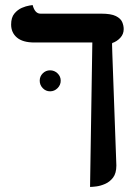

<svg xmlns="http://www.w3.org/2000/svg" viewBox="-20 -572 515 759"><path d="M137 -253Q137 -270 149 -282Q161 -294 178 -294Q195 -294 207.5 -282Q220 -270 220 -253Q220 -236 207.5 -223.5Q195 -211 178 -211Q161 -211 149 -223.5Q137 -236 137 -253ZM424 -361 440 82Q440 113 427 130Q414 147 395.5 155Q377 163 360.5 165Q344 167 336 167L345 -404H116Q70 -404 47 -423.5Q24 -443 24 -475Q24 -503 37 -518.5Q50 -534 66.5 -541Q83 -548 96 -550Q109 -552 109 -552Q118 -518 140 -518H380Q419 -518 438 -508.5Q457 -499 463 -485Q469 -471 469 -457Q469 -437 455.5 -422.5Q442 -408 424 -402Q423 -402 423 -396Q423 -390 424 -361Z"/></svg>

Font: Libertinus Serif SemiBold
Style: Regular
Weight: 600
Designer: Philipp H. Poll, Khaled Hosny
Foundry: Caleb Maclennan
Version: Version 7.051;RELEASE